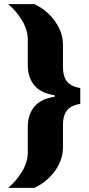

<svg xmlns="http://www.w3.org/2000/svg" viewBox="-20 -763 432 933"><path d="M19 150Q37 136 53.5 117Q70 98 84 76Q98 54 106.5 29.5Q115 5 115 -22V-148Q115 -204 145.5 -243Q176 -282 246 -293V-300Q176 -311 145.5 -350Q115 -389 115 -445V-571Q115 -598 106.5 -622.5Q98 -647 84 -669Q70 -691 53.5 -710Q37 -729 19 -743H146Q172 -732 197 -712.5Q222 -693 242 -667Q262 -641 274 -610.5Q286 -580 286 -546V-437Q286 -411 293 -390Q300 -369 318 -355Q336 -341 370 -335V-258Q336 -253 318 -238.5Q300 -224 293 -203.5Q286 -183 286 -156V-46Q286 -13 274 18Q262 49 242 74.5Q222 100 197 119.5Q172 139 146 150Z"/></svg>

Font: Saira SemiExpanded ExtraBold
Style: Regular
Weight: 800
Width: 6
Designer: Hector Gatti with collaboration of the Omnibus-Type team
Foundry: Omnibus-Type
Version: Version 1.101